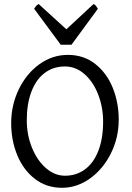

<svg xmlns="http://www.w3.org/2000/svg" viewBox="-20 -896 640 931"><path d="M34.2 -298.8Q34.2 -386.2 71 -462.6Q107.9 -539.1 170.9 -584.5Q233.9 -629.9 309.1 -629.9Q386.2 -629.9 442.1 -585.7Q498 -541.5 526.9 -469.7Q555.7 -397.9 555.7 -315.9Q555.7 -229 518.1 -152.8Q480.5 -76.7 417 -31Q353.5 14.6 280.8 14.6Q205.1 14.6 149.2 -28.6Q93.3 -71.8 63.7 -143.6Q34.2 -215.3 34.2 -298.8ZM109.9 -313Q109.9 -241.2 135.3 -179.2Q160.6 -117.2 203.1 -80.6Q245.6 -43.9 294.9 -43.9Q349.6 -43.9 391.4 -74.2Q433.1 -104.5 456.5 -163.8Q480 -223.1 480 -307.1Q480 -375 456.5 -436.5Q433.1 -498 390.6 -535.9Q348.1 -573.7 294.9 -573.7Q237.8 -573.7 196 -541.7Q154.3 -509.8 132.1 -450.9Q109.9 -392.1 109.9 -313ZM274.4 -679.2 145.5 -853.5Q147 -855.5 151.1 -861.6Q155.3 -867.7 158.7 -870.6Q162.1 -873.5 167.5 -876.5L301.8 -753.9L433.6 -876.5Q441.4 -872.6 444.6 -868.7Q447.8 -864.7 454.6 -853.5L326.7 -679.2Z"/></svg>

Font: David Libre
Style: Regular
Weight: 400
Version: Version 1.000